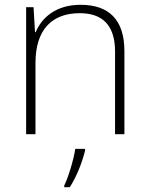

<svg xmlns="http://www.w3.org/2000/svg" viewBox="-20 -560 622 801"><path d="M316 -540C213 -540 154 -486 129 -426H126L120 -530H89V0H128V-297C128 -437 197 -505 313 -505C407 -505 460 -455 460 -345V0H499V-347C499 -479 433 -540 316 -540ZM335 68V61H294C288 104 264 183 248 214V221H271C301 175 323 116 335 68Z"/></svg>

Font: Noto Sans Malayalam ExtraLight
Style: Regular
Weight: 200
Designer: Jelle Bosma - Monotype Design Team
Foundry: Monotype Imaging Inc.
Version: Version 2.104